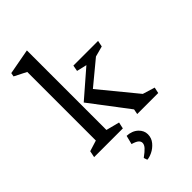

<svg xmlns="http://www.w3.org/2000/svg" viewBox="-282 -806 1122 1122"><g transform="rotate(-45 279.0 -244.5)"><path d="M19.5 -666.5 23.9 -689.5 182.1 -718.8V-61.5L265.1 -40L256.3 0H19L27.3 -40.5L94.7 -61.5V-628.4ZM481.4 -60.1 556.6 -37.1 548.8 0H375L381.3 -32.2L201.7 -268.6L367.2 -412.1L304.7 -426.8L311.5 -463.9H515.6L507.8 -425.8L442.4 -408.2L295.4 -286.6ZM312 74.2Q323.2 85 329.6 98.6Q335.9 112.3 335.9 127.4Q335.9 158.7 316.4 182.1Q296.9 205.6 271 218Q245.1 230.5 228 230.5L220.7 208.5Q251.5 186 264.9 170.9Q278.3 155.8 278.3 141.1Q278.3 128.4 267.3 118.7Q256.3 108.9 227.5 100.6L241.2 46.4Q261.7 46.9 280 54Q298.3 61 312 74.2Z"/></g></svg>

Font: Vesper Libre
Style: Regular
Weight: 400
Designer: Robert Keller & Kimya Gandhi
Foundry: Mota Italic
Version: Version 1.058